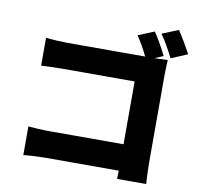

<svg xmlns="http://www.w3.org/2000/svg" viewBox="-97 -978 1194 1144"><g transform="rotate(10 500.0 -406.0)"><path d="M856 -586C856 -619 858 -663 859 -687C846 -686 809 -685 778 -684L831 -706C814 -742 780 -803 754 -841L656 -801C679 -768 705 -723 723 -684H254C218 -684 162 -687 122 -691V-523C153 -525 209 -527 254 -527H687V-147H242C195 -147 149 -150 110 -153V20C146 16 209 13 247 13H686L685 63H861C858 24 856 -33 856 -67ZM795 -835C823 -797 853 -741 874 -700L973 -742C955 -776 920 -837 894 -875Z"/></g></svg>

Font: Noto Sans CJK Black
Style: Bold
Weight: 900
Designer: Ryoko NISHIZUKA (kana & ideographs); Paul D. Hunt (Latin, Greek & Cyrillic); Wenlong ZHANG (bopomofo); Sandoll Communica
Foundry: Adobe Systems Incorporated
Version: Version 1.000;PS 1;hotconv 1.0.78;makeotf.lib2.5.61930